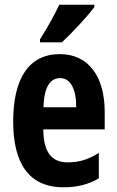

<svg xmlns="http://www.w3.org/2000/svg" viewBox="-20 -786 497 816"><path d="M381 -756V-766H232C211 -722 184 -672 150 -619V-606H243C289 -649 354 -719 381 -756ZM234 -556C104 -556 36 -454 36 -270C36 -97 99 10 250 10C307 10 356 -2 400 -28V-136C353 -107 315 -96 268 -96C198 -96 165 -140 164 -236H425V-310C425 -460 357 -556 234 -556ZM236 -454C280 -454 304 -407 304 -330H165C167 -418 194 -454 236 -454Z"/></svg>

Font: Noto Sans Devanagari ExtraCondensed
Style: Bold
Weight: 700
Width: 2
Designer: Jelle Bosma - Monotype Design Team
Foundry: Monotype Imaging Inc.
Version: Version 2.004